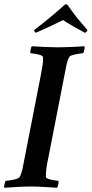

<svg xmlns="http://www.w3.org/2000/svg" viewBox="-28 -884 434 909"><path d="M248 -660Q276 -660 309.5 -661.5Q343 -663 371 -665Q374 -662 371.5 -649Q369 -636 365 -632Q361 -632 351 -630.5Q341 -629 330.5 -627Q320 -625 311 -622Q302 -619 300 -614Q292 -600 287 -578Q282 -556 277 -527L200 -133Q195 -111 192 -90Q189 -69 189 -46Q190 -42 197.5 -38.5Q205 -35 215 -33Q225 -31 234.5 -29.5Q244 -28 248 -28Q251 -25 248 -12Q245 1 242 5Q214 3 180.5 1Q147 -1 118 -1Q89 -1 55 1Q21 3 -7 5Q-10 2 -7 -11Q-4 -24 -1 -28Q4 -28 14 -29.5Q24 -31 34.5 -33Q45 -35 54 -38.5Q63 -42 65 -46Q73 -60 78 -82Q83 -104 88 -133L165 -527Q169 -550 172.5 -569.5Q176 -589 176 -603Q176 -611 175 -614Q174 -619 166.5 -622Q159 -625 149.5 -627Q140 -629 130.5 -630.5Q121 -632 117 -632Q114 -635 116.5 -648Q119 -661 123 -665Q150 -663 184.5 -661.5Q219 -660 248 -660ZM285 -864Q288 -864 291 -861Q294 -858 296 -855Q305 -842 316 -827Q327 -812 339 -797Q351 -782 363.5 -768Q376 -754 386 -742Q384 -731 373 -729Q365 -734 350 -742Q335 -750 319.5 -759Q304 -768 290 -776.5Q276 -785 270 -789Q262 -785 245 -776.5Q228 -768 208.5 -759Q189 -750 171 -742Q153 -734 142 -729Q139 -730 136 -733.5Q133 -737 134 -742Q176 -774 212 -804Q248 -834 271 -855Q280 -864 285 -864Z"/></svg>

Font: Vermiglione SemiBold
Style: Italic
Weight: 600
Italic angle: -11°
Version: Version 1.000